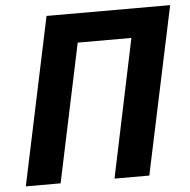

<svg xmlns="http://www.w3.org/2000/svg" viewBox="-51 -765 808 816"><g transform="rotate(-5 352.5 -357.0)"><path d="M177.2 -713.9H704.6L553.2 0H404.8L528.3 -589.4H299.3L174.8 0H26.4Z"/></g></svg>

Font: Viking Open Sans
Style: Bold Italic
Weight: 700
Italic angle: -12°
Foundry: Ascender Corporation
Version: Version 2.000